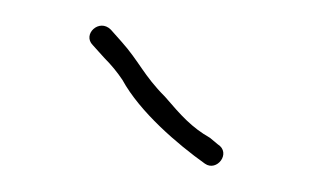

<svg xmlns="http://www.w3.org/2000/svg" viewBox="-20 -671 243 149"><path d="M149 -559 143 -564C128.7 -572.2 120.8 -581.1 108 -596C91.5 -612.5 88 -623.4 74 -639L66 -648C57 -657 43.7 -644.3 52 -636L61 -626C66.3 -620.7 71 -615 75 -609C88.6 -584.1 117.8 -559.1 139 -544C148.3 -537.4 159.7 -552.3 149 -559Z"/></svg>

Font: HoneyBee
Style: BLn
Weight: 100
Foundry: Cannot Into Space Fonts
Version: Version 0.89